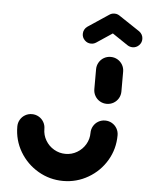

<svg xmlns="http://www.w3.org/2000/svg" viewBox="-51 -739 612 785"><g transform="rotate(5 255.0 -346.0)"><path d="M387.4 -257.4Q402.6 -257.4 415.4 -250Q428.1 -242.6 435.6 -229.8Q443 -217 443 -201.9Q443 -145.6 415.2 -98.5Q387.4 -51.5 340 -23.9Q292.6 3.7 237.4 3.7Q181.9 3.7 134.6 -23.9Q87.4 -51.5 59.4 -98.5Q31.5 -145.6 31.5 -201.9Q31.5 -217 38.9 -229.8Q46.3 -242.6 59.1 -250Q71.9 -257.4 87 -257.4Q102.2 -257.4 115 -250Q127.8 -242.6 135.2 -229.8Q142.6 -217 142.6 -201.9Q142.6 -176.3 155.4 -154.6Q168.1 -133 190 -120.2Q211.9 -107.4 237.4 -107.4Q263 -107.4 284.6 -120.2Q306.3 -133 319.1 -154.6Q331.9 -176.3 331.9 -201.9Q331.9 -217 339.3 -229.8Q346.7 -242.6 359.4 -250Q372.2 -257.4 387.4 -257.4ZM387.4 -325.9Q372.2 -325.9 359.4 -333.3Q346.7 -340.7 339.3 -353.5Q331.9 -366.3 331.9 -381.5V-463Q331.9 -478.1 339.3 -490.9Q346.7 -503.7 359.4 -511.1Q372.2 -518.5 387.4 -518.5Q402.6 -518.5 415.4 -511.1Q428.1 -503.7 435.6 -490.9Q443 -478.1 443 -463V-381.5Q443 -366.3 435.6 -353.5Q428.1 -340.7 415.4 -333.3Q402.6 -325.9 387.4 -325.9ZM387.4 -696.3Q402.6 -696.3 413.5 -685.4Q424.4 -674.4 424.4 -659.3Q424.4 -650 420.2 -642Q415.9 -634.1 408.5 -628.9L323 -571.9Q313.7 -565.6 302.2 -565.6Q287 -565.6 276.1 -576.5Q265.2 -587.4 265.2 -602.6Q265.2 -611.9 269.4 -619.8Q273.7 -627.8 281.1 -633L366.7 -690Q375.9 -696.3 387.4 -696.3ZM407.4 -690.4 493.7 -633Q501.1 -627.8 505.4 -619.8Q509.6 -611.9 509.6 -602.6Q509.6 -587.4 498.7 -576.5Q487.8 -565.6 472.6 -565.6Q461.1 -565.6 451.5 -571.9L366.7 -628.9Z"/></g></svg>

Font: 26F Galaxy Sans Black
Style: Regular
Weight: 900
Designer: C₂₉H₂₅N₃O₅
Version: Version 1.100